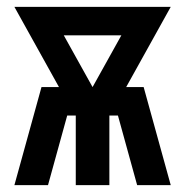

<svg xmlns="http://www.w3.org/2000/svg" viewBox="-20 -540 540 560"><path d="M22 0 101 -286H152L22 -520H478L348 -286H399L478 0H380L324 -203H299V0H201V-203H176L120 0ZM250 -286 334 -437H166Z"/></svg>

Font: Iosevka SS04 Extrabold
Style: Regular
Weight: 800
Monospace: yes
Designer: Belleve Invis
Foundry: Belleve Invis
Version: Version 19.0.0; ttfautohint (v1.8.4)